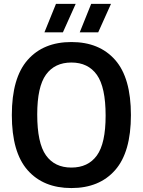

<svg xmlns="http://www.w3.org/2000/svg" viewBox="-20 -968 742 998"><path d="M41.5 -370Q41.5 -563 123.5 -656.2Q205.5 -749.5 351 -749.5Q496.5 -749.5 578.5 -656.5Q660.5 -563.5 660.5 -370Q660.5 -177 578.5 -83.8Q496.5 9.5 351 9.5Q205.5 9.5 123.5 -83.5Q41.5 -176.5 41.5 -370ZM529 -367Q529 -515 483.5 -579Q438 -643 351 -643Q264.5 -643 219 -580Q173.5 -517 173.5 -373Q173.5 -224.5 218.8 -160.8Q264 -97 351 -97Q438 -97 483.5 -159.8Q529 -222.5 529 -367ZM211 -800 271 -948H373.5L307 -800ZM394.5 -800 454 -948H557L490.5 -800Z"/></svg>

Font: Encode Sans Semi Condensed SmBd
Style: Regular
Weight: 600
Width: 4
Designer: Multiple Designers
Foundry: Impallari Type
Version: Version 2.000